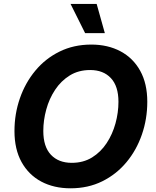

<svg xmlns="http://www.w3.org/2000/svg" viewBox="-20 -969 811 998"><path d="M346.7 9.8Q260.3 9.8 194.6 -25.1Q128.9 -60.1 92 -126.7Q55.2 -193.4 55.2 -287.6Q55.2 -377 83.3 -457.8Q111.3 -538.6 163.6 -601.6Q215.8 -664.6 289.6 -700.9Q363.3 -737.3 454.6 -737.3Q540.5 -737.3 606.2 -702.4Q671.9 -667.5 708.7 -601.1Q745.6 -534.7 745.6 -439.9Q745.6 -350.6 717.5 -269.5Q689.5 -188.5 637.2 -125.7Q585 -63 511.5 -26.6Q438 9.8 346.7 9.8ZM353 -122.6Q413.1 -122.6 458.5 -150.6Q503.9 -178.7 534.4 -225.1Q564.9 -271.5 580.3 -327.6Q595.7 -383.8 595.7 -439.9Q595.7 -521 556.4 -563Q517.1 -605 448.7 -605Q388.2 -605 342.8 -576.9Q297.4 -548.8 266.6 -502.4Q235.8 -456.1 220.5 -399.9Q205.1 -343.8 205.1 -288.1Q205.1 -206.5 244.6 -164.6Q284.2 -122.6 353 -122.6ZM422.4 -796.9 346.7 -948.7H482.4L524.9 -796.9Z"/></svg>

Font: Inter
Style: Bold Italic
Weight: 700
Italic angle: -9.39999°
Designer: Rasmus Andersson
Foundry: rsms
Version: Version 4.001;git-9221beed3